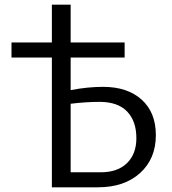

<svg xmlns="http://www.w3.org/2000/svg" viewBox="-20 -798 732 818"><path d="M419 -428Q523 -428 583.5 -373.5Q644 -319 644 -222Q644 -122 577 -61Q510 0 397 0H201V-553H29V-617H201V-778H281V-617H511V-553H281V-414Q353 -428 419 -428ZM409 -64Q481 -64 521 -103Q561 -142 561 -209Q561 -282 521.5 -323Q482 -364 404 -364Q347 -364 281 -356V-64Z"/></svg>

Font: EauTestText Medium
Style: Regular
Weight: 500
Designer: Christian Thalmann (Catharsis Fonts)
Version: Version 0.001;PS 000.001;hotconv 1.0.88;makeotf.lib2.5.64775